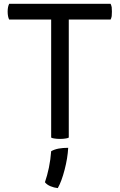

<svg xmlns="http://www.w3.org/2000/svg" viewBox="-20 -715 618 991"><path d="M550.8 -614.3Q554.7 -621.1 556.6 -631.8Q557.6 -642.6 557.6 -655.3Q557.6 -668 556.6 -677.7Q554.7 -687.5 550.8 -695.3Q376 -695.3 27.3 -695.3Q23.4 -687.5 21.5 -677.7Q19.5 -668 19.5 -655.3Q19.5 -642.6 21.5 -631.8Q23.4 -621.1 27.3 -614.3Q99.6 -614.3 244.1 -614.3Q244.1 -461.9 244.1 -4.9Q251 -1 261.7 0Q273.4 2 290 2Q306.6 2 317.4 0Q328.1 -1 335 -4.9Q335 -208 335 -614.3Q388.7 -614.3 550.8 -614.3ZM244.1 65.4Q241.2 107.4 232.4 150.4Q223.6 192.4 211.9 225.6Q221.7 238.3 240.2 246.1Q258.8 253.9 278.3 255.9Q297.9 221.7 313.5 161.1Q329.1 101.6 332 47.9Q304.7 47.9 283.2 51.8Q261.7 55.7 244.1 65.4Z"/></svg>

Font: cl
Style: Regular
Weight: 400
Designer: Mitja Miklavcic
Version: Version 1.0